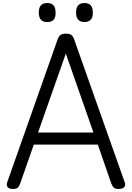

<svg xmlns="http://www.w3.org/2000/svg" viewBox="-20 -1238 874 1272"><path d="M66 14Q40 14 30.5 1.5Q21 -11 28 -31L361 -975Q369 -998 381 -1006.5Q393 -1015 417 -1015Q441 -1015 452.5 -1006.5Q464 -998 472 -975L806 -31Q814 -11 803 1.5Q792 14 766 14Q744 14 734.5 5.5Q725 -3 717 -23L628 -280H204L114 -23Q107 -3 97.5 5.5Q88 14 66 14ZM232 -360H599L416 -883ZM293 -1092Q265 -1092 251 -1107.5Q237 -1123 237 -1155Q237 -1187 251 -1202.5Q265 -1218 293 -1218Q321 -1218 334.5 -1202.5Q348 -1187 348 -1155Q350 -1123 335.5 -1107.5Q321 -1092 293 -1092ZM540 -1092Q512 -1092 498 -1107.5Q484 -1123 484 -1155Q484 -1187 498 -1202.5Q512 -1218 540 -1218Q567 -1218 581 -1202.5Q595 -1187 595 -1155Q596 -1124 581.5 -1108Q567 -1092 540 -1092Z"/></svg>

Font: Playwrite NG Modern
Style: Regular
Weight: 400
Designer: Veronika Burian, José Scaglione
Foundry: TypeTogether
Version: Version 1.002